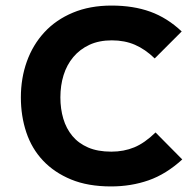

<svg xmlns="http://www.w3.org/2000/svg" viewBox="-20 -660 705 690"><path d="M635 -87Q577 -34 514 -12Q451 10 379 10Q296 10 235.5 -15Q175 -40 134.5 -83Q94 -126 74.5 -184.5Q55 -243 55 -310Q55 -379 76.5 -439Q98 -499 139.5 -544Q181 -589 242 -614.5Q303 -640 381 -640Q459 -640 520 -618Q581 -596 633 -547L536 -450Q502 -483 465 -499Q428 -515 382 -515Q336 -515 301.5 -499Q267 -483 243.5 -455Q220 -427 208.5 -390Q197 -353 197 -310Q197 -269 207.5 -233.5Q218 -198 240 -171.5Q262 -145 296.5 -130Q331 -115 380 -115Q425 -115 462.5 -130.5Q500 -146 539 -184Z"/></svg>

Font: TypoPRO Sinkin Sans
Style: 600 SemiBold
Weight: 600
Designer: Keith Bates
Foundry: K-Type
Version: Sinkin Sans (version 1.0)  by Keith Bates   •   © 2014   www